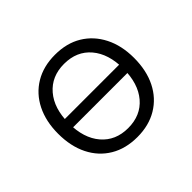

<svg xmlns="http://www.w3.org/2000/svg" viewBox="-121 -663 835 835"><g transform="rotate(-45 297.0 -245.5)"><path d="M298 8Q226 8 173.5 -23.5Q121 -55 92.5 -112Q64 -169 64 -246Q64 -322 92.5 -379Q121 -436 173.5 -467.5Q226 -499 297 -499Q369 -499 421 -467.5Q473 -436 502 -379Q531 -322 531 -246Q531 -169 502.5 -112Q474 -55 421.5 -23.5Q369 8 298 8ZM297 -48Q375 -48 420 -101Q465 -154 465 -246Q465 -337 420 -390Q375 -443 297 -443Q220 -443 174.5 -390Q129 -337 129 -246Q129 -154 174.5 -101Q220 -48 297 -48ZM100 -220V-271H495V-220Z"/></g></svg>

Font: Nunito Sans 9pt Light
Style: Regular
Weight: 300
Version: Version 3.101;gftools[0.9.27]